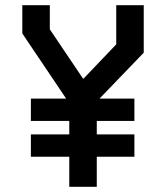

<svg xmlns="http://www.w3.org/2000/svg" viewBox="-20 -720 640 740"><path d="M428 -700H534V-517L353 -329V0H247V-322L66 -591V-700H172V-607L300 -417H302L428 -549ZM498 -340V-254H99V-340ZM498 -202V-116H99V-202Z"/></svg>

Font: Kode Mono SemiBold
Style: Regular
Weight: 600
Monospace: yes
Designer: Isa Ozler
Foundry: Kadena LLC
Version: Version 1.206;gftools[0.9.28]